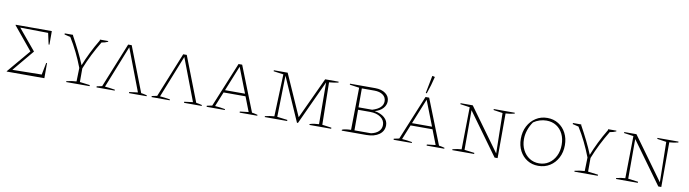

<svg xmlns="http://www.w3.org/2000/svg" viewBox="-33 -1413 7453 2078"><g transform="rotate(10 3693.5 -374.0)"><path d="M454 -166H463V0H49V-4L264 -259L57 -510V-516H454V-367H445L418 -490L111 -494L302 -265V-264L106 -29L428 -34Z M703 0V-10Q733 -17 760 -21Q787 -25 812 -26L816 -175Q783 -261 745 -338.5Q707 -416 662 -488L596 -504V-516H688V-509Q732 -429 769 -354.5Q806 -280 835 -208Q862 -277 899 -352.5Q936 -428 983 -506V-516H1074V-508Q1042 -493 1005 -488Q959 -412 920 -334.5Q881 -257 849 -176V-26L960 -12V0Z M1036 0V-12L1094 -24L1293 -516H1332L1523 -23Q1539 -21 1553.5 -18Q1568 -15 1587 -10V0H1393V-12L1487 -24L1310 -489L1125 -24Q1151 -22 1179 -18.5Q1207 -15 1236 -10V0Z M1641 0V-12L1699 -24L1898 -516H1937L2128 -23Q2144 -21 2158.5 -18Q2173 -15 2192 -10V0H1998V-12L2092 -24L1915 -489L1730 -24Q1756 -22 1784 -18.5Q1812 -15 1841 -10V0Z M2741 -23Q2753 -21 2759.5 -20Q2766 -19 2775 -17Q2784 -15 2803 -10V0H2609V-12L2704 -23L2641 -185H2400L2335 -24Q2367 -22 2392.5 -18.5Q2418 -15 2446 -10V0H2246V-12L2304 -24L2506 -516H2546ZM2411 -212H2631L2523 -489Z M3513 -26 3615 -12V0H3376V-10Q3402 -18 3427 -21.5Q3452 -25 3477 -26L3474 -485L3250 0H3239L3028 -480L3018 -26L3131 -12V0H2885V-10Q2937 -23 2986 -26L3003 -490L2894 -505V-516H3046L3247 -62L3458 -516H3606V-506Q3586 -502 3559.5 -497.5Q3533 -493 3505 -491Z M4046 -270Q4114 -259 4154 -224Q4194 -189 4194 -140Q4194 -76 4141.5 -38Q4089 0 4001 0H3731V-10Q3757 -23 3829 -26L3836 -490L3731 -505V-516H4008Q4079 -516 4122.5 -483.5Q4166 -451 4166 -399Q4166 -356 4134.5 -321Q4103 -286 4046 -270ZM4004 -488H3866V-280H4016Q4133 -315 4133 -393Q4133 -437 4098 -462.5Q4063 -488 4004 -488ZM3998 -253H3866V-27H4048Q4101 -38 4130.5 -66.5Q4160 -95 4160 -137Q4160 -189 4115 -221Q4070 -253 3998 -253Z M4796 -23Q4808 -21 4814.5 -20Q4821 -19 4830 -17Q4839 -15 4858 -10V0H4664V-12L4759 -23L4696 -185H4455L4390 -24Q4422 -22 4447.5 -18.5Q4473 -15 4501 -10V0H4301V-12L4359 -24L4561 -516H4601ZM4466 -212H4686L4578 -489ZM4567 -557 4556 -560 4593 -750 4597 -754 4623 -747Q4601 -652 4567 -557Z M5311 -516H5542V-506Q5514 -499 5492 -496Q5470 -493 5445 -491L5444 0H5411L5076 -462V-26L5186 -12V0H4946V-10Q4972 -17 4996.5 -21Q5021 -25 5044 -26L5051 -490L4946 -505V-516H5080L5420 -47L5412 -490L5311 -505Z M5890 6Q5822 6 5769 -27Q5716 -60 5685.5 -118Q5655 -176 5655 -251Q5655 -329 5687 -390Q5719 -451 5774.5 -486.5Q5830 -522 5900 -522Q5969 -522 6022.5 -488.5Q6076 -455 6106.5 -396.5Q6137 -338 6137 -263Q6137 -186 6105 -125Q6073 -64 6017.5 -29Q5962 6 5890 6ZM5894 -22Q5954 -22 6001 -53Q6048 -84 6075 -138Q6102 -192 6102 -262Q6102 -329 6076.5 -381Q6051 -433 6004.5 -462.5Q5958 -492 5896 -492Q5859 -492 5822 -480.5Q5785 -469 5754 -447Q5722 -401 5705.5 -351.5Q5689 -302 5689 -252Q5689 -187 5715.5 -134.5Q5742 -82 5788.5 -52Q5835 -22 5894 -22Z M6288 0V-10Q6318 -17 6345 -21Q6372 -25 6397 -26L6401 -175Q6368 -261 6330 -338.5Q6292 -416 6247 -488L6181 -504V-516H6273V-509Q6317 -429 6354 -354.5Q6391 -280 6420 -208Q6447 -277 6484 -352.5Q6521 -428 6568 -506V-516H6659V-508Q6627 -493 6590 -488Q6544 -412 6505 -334.5Q6466 -257 6434 -176V-26L6545 -12V0Z M7110 -516H7341V-506Q7313 -499 7291 -496Q7269 -493 7244 -491L7243 0H7210L6875 -462V-26L6985 -12V0H6745V-10Q6771 -17 6795.5 -21Q6820 -25 6843 -26L6850 -490L6745 -505V-516H6879L7219 -47L7211 -490L7110 -505Z"/></g></svg>

Font: Piazzolla SC Thin
Style: Regular
Weight: 100
Designer: Juan Pablo del Peral
Foundry: Huerta Tipografica
Version: Version 1.330